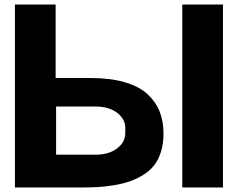

<svg xmlns="http://www.w3.org/2000/svg" viewBox="-20 -829 1052 849"><path d="M786 -809H966V0H786ZM381 -484Q469 -484 533 -465Q597 -446 633.5 -411.5Q670 -377 686.5 -334Q703 -291 703 -238Q703 -194 692 -158.5Q681 -123 662 -98.5Q643 -74 614 -56Q585 -38 555 -27.5Q525 -17 487 -10.5Q449 -4 415 -2Q381 0 341 0H46V-809H226V-484ZM534 -241V-263Q534 -303 497.5 -330.5Q461 -358 403 -358H228V-145H403Q461 -145 497.5 -172.5Q534 -200 534 -241Z"/></svg>

Font: Neutral Face
Style: Bold
Weight: 700
Designer: Vadym Aksieiev
Version: Version 1.039;Fontself Maker 3.5.7